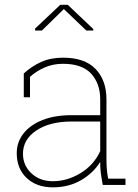

<svg xmlns="http://www.w3.org/2000/svg" viewBox="-20 -782 585 812"><path d="M203.6 10.3Q134.3 10.3 92.5 -29.5Q50.8 -69.3 50.8 -133.8Q50.8 -181.2 79.3 -217.5Q107.9 -253.9 159.9 -274.4Q211.9 -294.9 282.2 -294.9H403.8V-362.3Q403.8 -428.2 365.7 -470.2Q327.6 -512.2 246.1 -512.2Q203.1 -512.2 167.5 -496.1Q131.8 -480 106.9 -457V-370.6H80.6V-471.2Q113.3 -501.5 153.6 -519.8Q193.8 -538.1 246.6 -538.1Q337.9 -538.1 384 -490.5Q430.2 -442.9 430.2 -361.3V-106.4Q430.2 -85.9 431.9 -65.9Q433.6 -45.9 437.5 -26.4H510.7V0H414.6Q408.2 -34.7 406 -53Q403.8 -71.3 403.8 -97.2Q374 -49.3 322 -19.5Q270 10.3 203.6 10.3ZM203.6 -15.6Q263.7 -15.6 319.8 -49.3Q376 -83 403.8 -142.6V-268.1H283.7Q190.4 -268.1 133.8 -230.2Q77.1 -192.4 77.1 -131.8Q77.1 -82.5 112.8 -49.1Q148.4 -15.6 203.6 -15.6ZM128.4 -652.8V-661.1L234.9 -761.7H266.6L374.5 -659.2V-652.8H345.2L250 -743.7L157.2 -652.8Z"/></svg>

Font: Roboto Slab LO Thin
Style: Regular
Weight: 250
Designer: Google
Version: Version 2.00;September 28, 2018;FontCreator 11.5.0.2427 64-b